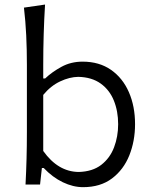

<svg xmlns="http://www.w3.org/2000/svg" viewBox="-20 -794 656 826"><path d="M337.4 11.2Q294.4 11.2 250.2 -10Q206.1 -31.2 168 -71.3H160.2L152.3 0H89.8Q92.8 -57.6 94.2 -111.1Q95.7 -164.6 95.7 -228.5V-515.1Q95.7 -581.1 92.8 -642.1Q89.8 -703.1 83 -761.2L173.8 -774.4Q169.9 -710.9 168 -647.2Q166 -583.5 166 -515.1V-456.5H174.3Q203.1 -483.9 243.9 -506.3Q284.7 -528.8 335.4 -528.8Q406.7 -528.8 457.3 -493.7Q507.8 -458.5 534.4 -397.7Q561 -336.9 561 -259.8Q561 -187.5 536.4 -125.7Q511.7 -64 461.9 -26.4Q412.1 11.2 337.4 11.2ZM318.4 -54.2Q377.9 -55.7 415.5 -84.7Q453.1 -113.8 470.7 -160.2Q488.3 -206.5 488.3 -259.8Q488.3 -315.9 469.7 -361.6Q451.2 -407.2 413.1 -434.6Q375 -461.9 316.9 -463.4Q279.3 -462.9 238.8 -443.8Q198.2 -424.8 166 -385.7V-144.5Q229.5 -55.2 318.4 -54.2Z"/></svg>

Font: Pinar-DS3-FD Regular
Style: Regular
Weight: 400
Designer: Amin Abedi
Version: Version 3.000